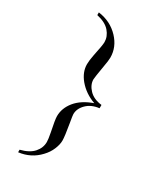

<svg xmlns="http://www.w3.org/2000/svg" viewBox="-223 -780 924 1082"><g transform="rotate(30 239.5 -239.0)"><path d="M85.9 -676.8V-694.3Q166 -683.6 218.8 -627.9Q269.5 -574.2 269.5 -505.9Q269.5 -486.3 261.7 -444.3Q248 -363.3 248 -352.5Q248 -317.4 277.3 -286.6Q306.6 -255.9 359.4 -250V-228.5Q308.6 -222.7 278.3 -192.4Q248 -162.1 248 -126Q248 -117.2 255.9 -72.3Q269.5 6.8 269.5 34.2Q269.5 59.6 256.3 91.3Q243.2 123 217.8 149.4Q165 206.1 85.9 215.8V199.2Q143.6 184.6 170.4 153.8Q197.3 123 197.3 85Q197.3 67.4 189.5 27.3Q173.8 -47.9 173.8 -70.3Q173.8 -122.1 210 -167Q247.1 -212.9 319.3 -238.3Q253.9 -261.7 211.9 -311.5Q173.8 -357.4 173.8 -408.2Q173.8 -432.6 181.6 -471.7Q197.3 -544.9 197.3 -564.5Q197.3 -601.6 170.4 -632.8Q143.6 -664.1 85.9 -676.8Z"/></g></svg>

Font: Menaion Unicode
Style: Regular
Weight: 400
Designer: Aleksandr Andreev
Foundry: Ponomar Technologies, Inc.
Version: 2.0